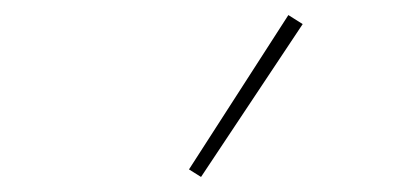

<svg xmlns="http://www.w3.org/2000/svg" viewBox="-20 -798 540 255"><path d="M247 -563 231 -573 363 -778 382 -766Z"/></svg>

Font: Iosevka Aile Thin
Style: Regular
Weight: 100
Designer: Belleve Invis
Foundry: Belleve Invis
Version: Version 31.1.0; ttfautohint (v1.8.4)